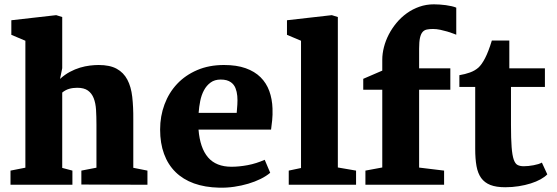

<svg xmlns="http://www.w3.org/2000/svg" viewBox="-20 -867 2613 901"><path d="M29.3 -66.4 99.1 -80.1V-675.8L33.2 -703.6V-772L243.7 -795.9L272 -787.1V-546.9L261.7 -496.6Q284.2 -517.1 308.1 -529.8Q332 -542.5 355.7 -549.6Q379.4 -556.6 401.6 -559.3Q423.8 -562 442.9 -562Q495.6 -562 527.8 -544.2Q560.1 -526.4 577.6 -493.2Q595.2 -460 600.6 -412.6Q606 -365.2 605.5 -306.2V-79.6L671.9 -66.4V0L361.8 -1V-66.4L432.6 -80.1V-282.2Q432.6 -319.8 430.7 -351.6Q428.7 -383.3 419.7 -406.2Q410.6 -429.2 392.6 -442.1Q374.5 -455.1 342.3 -455.1Q321.8 -455.1 304.2 -450Q286.6 -444.8 272 -432.6V-79.1L319.8 -66.4V0H29.3Z M731.4 -259.3Q731.4 -321.8 752 -377Q772.5 -432.1 811 -473.1Q849.6 -514.2 905.3 -538.1Q960.9 -562 1031.2 -562Q1090.3 -562 1132.8 -546.9Q1175.3 -531.7 1202.6 -504.6Q1230 -477.5 1243.7 -439.9Q1257.3 -402.3 1258.8 -357.9Q1259.8 -327.1 1257.3 -303.2Q1254.9 -279.3 1252 -258.8H911.6Q918.5 -172.4 956.3 -128.4Q994.1 -84.5 1066.4 -84.5Q1102.1 -84.5 1142.3 -92Q1182.6 -99.6 1222.2 -117.2L1248 -56.2Q1229.5 -40.5 1202.9 -27.3Q1176.3 -14.2 1145 -4.9Q1113.8 4.4 1078.9 9.5Q1043.9 14.6 1008.3 13.7Q941.9 12.2 890.4 -6.3Q838.9 -24.9 803.5 -59.8Q768.1 -94.7 749.8 -144.8Q731.4 -194.8 731.4 -259.3ZM1090.8 -337.4Q1092.3 -355.5 1093.8 -376.2Q1095.2 -397 1093.5 -416.7Q1091.8 -436.5 1085 -453.6Q1078.1 -470.7 1063.5 -481Q1054.7 -487.3 1043 -490.5Q1031.2 -493.7 1015.6 -493.7Q987.3 -493.7 968.3 -479.7Q949.2 -465.8 937.3 -443.6Q925.3 -421.4 919.7 -393.6Q914.1 -365.7 912.1 -337.4Z M1335 -66.4 1392.6 -78.6V-675.8L1326.7 -703.6V-772L1537.1 -795.9L1565.4 -787.1V-81.1L1650.9 -66.4V0H1335Z M1694.8 -66.4 1773.9 -81.1V-445.8H1684.6V-497.1L1773.9 -535.6V-586.9Q1773.9 -615.2 1781.7 -645.8Q1789.6 -676.3 1804.4 -705.1Q1819.3 -733.9 1840.6 -759.5Q1861.8 -785.2 1888.9 -804.7Q1916 -824.2 1948 -835.4Q1980 -846.7 2016.1 -846.7Q2028.8 -846.7 2043.5 -845.7Q2058.1 -844.7 2072.3 -842.8Q2086.4 -840.8 2099.4 -837.9Q2112.3 -835 2121.1 -831.1V-704.1Q2117.2 -705.6 2105.7 -710Q2094.2 -714.4 2078.9 -719Q2063.5 -723.6 2045.9 -727.3Q2028.3 -731 2011.7 -731Q1995.6 -731 1983.4 -728.5Q1971.2 -726.1 1963.1 -717Q1955.1 -708 1950.9 -689.5Q1946.8 -670.9 1946.8 -638.7V-546.4H2093.3V-445.8H1946.8V-80.6L2064 -66.4V0H1694.8Z M2210 -459H2135.7V-514.2Q2162.6 -518.6 2185.5 -526.9Q2208.5 -535.2 2225.1 -549.8Q2240.7 -564 2256.3 -594Q2272 -624 2288.1 -676.8H2370.1V-546.4H2537.1V-459H2377.9V-280.8Q2377.9 -215.3 2380.9 -177Q2383.8 -138.7 2390.6 -118.7Q2397.5 -98.6 2408.9 -92.8Q2420.4 -86.9 2438 -86.9Q2447.8 -86.9 2460 -88.1Q2472.2 -89.4 2483.9 -91.6Q2495.6 -93.8 2505.9 -96.9Q2516.1 -100.1 2522.9 -104L2548.3 -48.8Q2536.6 -36.6 2516.8 -25.6Q2497.1 -14.6 2470.9 -6.3Q2444.8 2 2414.3 6.8Q2383.8 11.7 2351.1 11.7Q2308.6 11.7 2281.2 1Q2253.9 -9.8 2238 -31.7Q2222.2 -53.7 2216.1 -87.6Q2210 -121.6 2210 -168.5Z"/></svg>

Font: Merriweather
Style: Heavy
Weight: 900
Version: Version 1.003